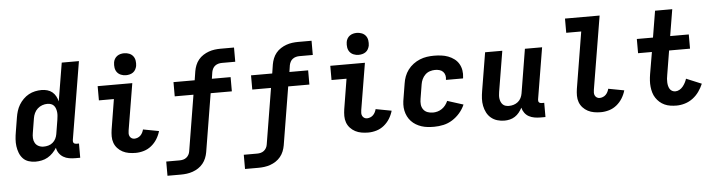

<svg xmlns="http://www.w3.org/2000/svg" viewBox="-54 -1020 5507 1480"><g transform="rotate(-5 2700.0 -280.0)"><path d="M185 8Q158 8 132 -0.5Q106 -9 88.5 -28Q71 -47 61.5 -72Q52 -97 48.5 -123.5Q45 -150 47 -178Q49 -206 54 -234L72 -344Q76 -369 83.5 -393.5Q91 -418 104.5 -440.5Q118 -463 137.5 -482.5Q157 -502 180 -514.5Q203 -527 228.5 -532.5Q254 -538 279 -538Q302 -538 323.5 -532Q345 -526 361.5 -512.5Q378 -499 388.5 -479.5Q399 -460 404 -439L453 -735H586L486 -132Q485 -126 486 -120Q487 -114 490.5 -110Q494 -106 499.5 -104Q505 -102 511 -102H531V8H493Q469 8 445 4Q421 0 401 -12Q381 -24 368 -43Q355 -62 351 -85Q338 -64 320 -45.5Q302 -27 280 -14.5Q258 -2 233.5 3Q209 8 185 8ZM258 -102Q276 -102 294.5 -107Q313 -112 328 -124.5Q343 -137 351.5 -154Q360 -171 363 -189L381 -299Q383 -314 384.5 -328.5Q386 -343 384.5 -357Q383 -371 378.5 -384.5Q374 -398 365.5 -408Q357 -418 343.5 -423Q330 -428 315 -428Q295 -428 275 -421Q255 -414 239 -399.5Q223 -385 214 -365.5Q205 -346 202 -326L184 -216Q180 -195 181 -174.5Q182 -154 191.5 -137Q201 -120 219 -111Q237 -102 258 -102Z M960 8Q933 8 907.5 3.5Q882 -1 860 -12.5Q838 -24 821 -42.5Q804 -61 795.5 -84.5Q787 -108 787 -134.5Q787 -161 791 -187L829 -420H713V-530H981L921 -169Q919 -158 919 -146Q919 -134 924 -124Q929 -114 938.5 -108Q948 -102 960 -102Q972 -102 985 -107Q998 -112 1007.5 -121.5Q1017 -131 1023 -143Q1029 -155 1032 -167L1154 -144Q1145 -112 1127 -83Q1109 -54 1082.5 -32.5Q1056 -11 1024 -1.5Q992 8 960 8ZM938 -595Q918 -595 899.5 -602.5Q881 -610 869.5 -625Q858 -640 855 -660Q852 -680 855 -701Q857 -715 864.5 -728Q872 -741 884 -749.5Q896 -758 910 -761.5Q924 -765 938 -765Q959 -765 977.5 -757.5Q996 -750 1007.5 -735Q1019 -720 1022 -700Q1025 -680 1022 -659Q1019 -645 1012 -632Q1005 -619 993 -610.5Q981 -602 966.5 -598.5Q952 -595 938 -595Z M1189 205V95H1293Q1307 95 1320.5 91.5Q1334 88 1345 79.5Q1356 71 1363 58.5Q1370 46 1372 32L1443 -400H1298V-510H1462L1473 -580Q1477 -603 1486 -625.5Q1495 -648 1510.5 -667Q1526 -686 1547 -699.5Q1568 -713 1590.5 -721Q1613 -729 1636 -732Q1659 -735 1682 -735H1786V-625H1682Q1669 -625 1655.5 -621.5Q1642 -618 1630.5 -609.5Q1619 -601 1612.5 -588.5Q1606 -576 1603 -562L1595 -510H1740V-400H1576L1502 50Q1498 73 1489 95.5Q1480 118 1464.5 137Q1449 156 1428.5 169.5Q1408 183 1385 191Q1362 199 1339 202Q1316 205 1293 205Z M1789 205V95H1893Q1907 95 1920.5 91.5Q1934 88 1945 79.5Q1956 71 1963 58.5Q1970 46 1972 32L2043 -400H1898V-510H2062L2073 -580Q2077 -603 2086 -625.5Q2095 -648 2110.5 -667Q2126 -686 2147 -699.5Q2168 -713 2190.5 -721Q2213 -729 2236 -732Q2259 -735 2282 -735H2386V-625H2282Q2269 -625 2255.5 -621.5Q2242 -618 2230.5 -609.5Q2219 -601 2212.5 -588.5Q2206 -576 2203 -562L2195 -510H2340V-400H2176L2102 50Q2098 73 2089 95.5Q2080 118 2064.5 137Q2049 156 2028.5 169.5Q2008 183 1985 191Q1962 199 1939 202Q1916 205 1893 205Z M2760 8Q2733 8 2707.5 3.5Q2682 -1 2660 -12.5Q2638 -24 2621 -42.5Q2604 -61 2595.5 -84.5Q2587 -108 2587 -134.5Q2587 -161 2591 -187L2629 -420H2513V-530H2781L2721 -169Q2719 -158 2719 -146Q2719 -134 2724 -124Q2729 -114 2738.5 -108Q2748 -102 2760 -102Q2772 -102 2785 -107Q2798 -112 2807.5 -121.5Q2817 -131 2823 -143Q2829 -155 2832 -167L2954 -144Q2945 -112 2927 -83Q2909 -54 2882.5 -32.5Q2856 -11 2824 -1.5Q2792 8 2760 8ZM2738 -595Q2718 -595 2699.5 -602.5Q2681 -610 2669.5 -625Q2658 -640 2655 -660Q2652 -680 2655 -701Q2657 -715 2664.5 -728Q2672 -741 2684 -749.5Q2696 -758 2710 -761.5Q2724 -765 2738 -765Q2759 -765 2777.5 -757.5Q2796 -750 2807.5 -735Q2819 -720 2822 -700Q2825 -680 2822 -659Q2819 -645 2812 -632Q2805 -619 2793 -610.5Q2781 -602 2766.5 -598.5Q2752 -595 2738 -595Z M3270 8Q3245 8 3220.5 5.5Q3196 3 3173 -4.5Q3150 -12 3130 -24Q3110 -36 3094 -53Q3078 -70 3067.5 -91Q3057 -112 3052 -135.5Q3047 -159 3048 -184Q3049 -209 3054 -234L3072 -344Q3076 -372 3086 -398.5Q3096 -425 3113.5 -448.5Q3131 -472 3155 -490Q3179 -508 3206 -519Q3233 -530 3260.5 -534Q3288 -538 3315 -538Q3344 -538 3372 -534.5Q3400 -531 3425 -521.5Q3450 -512 3471.5 -496Q3493 -480 3506.5 -457Q3520 -434 3524.5 -406.5Q3529 -379 3525 -351Q3525 -349 3524.5 -347.5Q3524 -346 3524 -344H3392Q3392 -345 3392 -345.5Q3392 -346 3392 -347Q3395 -364 3391 -380Q3387 -396 3376 -407.5Q3365 -419 3348.5 -423.5Q3332 -428 3315 -428Q3295 -428 3274.5 -421.5Q3254 -415 3238.5 -400Q3223 -385 3214 -365.5Q3205 -346 3202 -326L3184 -216Q3180 -194 3182 -172.5Q3184 -151 3196 -134Q3208 -117 3228 -109.5Q3248 -102 3270 -102Q3288 -102 3306 -107Q3324 -112 3340 -123Q3356 -134 3367.5 -149Q3379 -164 3387 -182L3510 -143Q3495 -108 3469.5 -78.5Q3444 -49 3411.5 -28.5Q3379 -8 3342.5 0Q3306 8 3270 8Z M3815 8Q3786 8 3759 0Q3732 -8 3711 -25.5Q3690 -43 3677.5 -67.5Q3665 -92 3659.5 -119.5Q3654 -147 3655.5 -176Q3657 -205 3662 -234L3711 -530H3844L3792 -216Q3790 -203 3789 -189.5Q3788 -176 3790 -163Q3792 -150 3797 -138.5Q3802 -127 3811 -118Q3820 -109 3832.5 -105.5Q3845 -102 3859 -102Q3877 -102 3895 -107.5Q3913 -113 3928 -125Q3943 -137 3951.5 -154Q3960 -171 3963 -189L4019 -530H4152L4086 -132Q4085 -126 4086 -120Q4087 -114 4090.5 -110Q4094 -106 4099.5 -104Q4105 -102 4111 -102H4131V8H4093Q4069 8 4046 4Q4023 0 4003.5 -10.5Q3984 -21 3970.5 -39.5Q3957 -58 3952 -80Q3942 -61 3928 -43.5Q3914 -26 3895.5 -14Q3877 -2 3856 3Q3835 8 3815 8Z M4560 8Q4533 8 4507.5 3.5Q4482 -1 4460 -12.5Q4438 -24 4421 -42.5Q4404 -61 4395.5 -84.5Q4387 -108 4387 -134.5Q4387 -161 4391 -187L4463 -625H4347V-735H4615L4521 -169Q4519 -158 4519 -146Q4519 -134 4524 -124Q4529 -114 4538.5 -108Q4548 -102 4560 -102Q4572 -102 4585 -107Q4598 -112 4607.5 -121.5Q4617 -131 4623 -143Q4629 -155 4632 -167L4754 -144Q4745 -112 4727 -83Q4709 -54 4682.5 -32.5Q4656 -11 4624 -1.5Q4592 8 4560 8Z M5146 8Q5122 8 5098.5 4.5Q5075 1 5054 -8.5Q5033 -18 5016 -33Q4999 -48 4986.5 -67Q4974 -86 4967.5 -108Q4961 -130 4958.5 -153.5Q4956 -177 4957.5 -201Q4959 -225 4963 -250L4992 -420H4885V-530H5010L5044 -735H5177L5143 -530H5287V-420H5125L5094 -232Q5091 -218 5090 -204Q5089 -190 5089.5 -176.5Q5090 -163 5093 -150Q5096 -137 5102.5 -126Q5109 -115 5120.5 -108.5Q5132 -102 5146 -102Q5162 -102 5177.5 -110.5Q5193 -119 5204 -132.5Q5215 -146 5223 -161Q5231 -176 5236 -192L5354 -143Q5341 -112 5320.5 -83Q5300 -54 5272 -33Q5244 -12 5211 -2Q5178 8 5146 8Z"/></g></svg>

Font: Iosevka Curly XBdEx
Style: Italic
Weight: 800
Width: 7
Italic angle: -9°
Monospace: yes
Designer: Belleve Invis
Foundry: Belleve Invis
Version: Version 11.1.0; ttfautohint (v1.8.3)